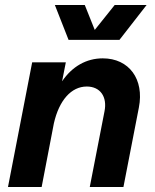

<svg xmlns="http://www.w3.org/2000/svg" viewBox="-20 -750 620 770"><path d="M399 -303 340 0H475L537 -319C559 -432 498 -516 392 -516C326 -516 269 -483 229 -424L244 -500H109L12 0H147L196 -255C217 -348 266 -403 328 -403C382 -403 411 -362 399 -303ZM255 -590H459L568 -730H440L360 -630L320 -730H200Z"/></svg>

Font: Uncut Sans
Style: Bold Italic
Weight: 700
Italic angle: -11°
Designer: Kasper Nordkvist
Foundry: UNCUT.wtf
Version: Version 1.304;Glyphs 3.2 (3246)